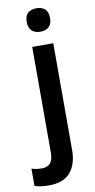

<svg xmlns="http://www.w3.org/2000/svg" viewBox="-156 -795 531 1078"><g transform="rotate(-10 109.5 -256.0)"><path d="M68 -685Q68 -721 86.5 -736.5Q105 -752 135 -752Q164 -752 182.5 -736Q201 -720 201 -685Q201 -650 182.5 -634Q164 -618 135 -618Q105 -618 86.5 -634Q68 -650 68 -685ZM32 240Q-16 240 -49 229V130Q-34 135 -20 137Q-6 139 10 139Q39 139 56.5 121.5Q74 104 74 58V-542H194V67Q194 147 155 193.5Q116 240 32 240Z"/></g></svg>

Font: Noto Sans Sinhala UI SemiCondensed SemiBold
Style: Regular
Weight: 600
Width: 4
Designer: Jelle Bosma - Monotype Design Team
Foundry: Monotype Imaging Inc.
Version: Version 2.006; ttfautohint (v1.8.4.7-5d5b)